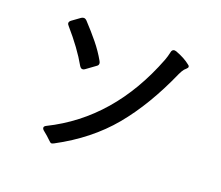

<svg xmlns="http://www.w3.org/2000/svg" viewBox="-120 -889 1239 1076"><g transform="rotate(20 500.0 -351.0)"><path d="M259 -2Q242 -19 218 -38Q206 -47 206 -56Q206 -64 218 -70Q560 -239 717 -646Q726 -670 731 -694Q734 -714 750 -714Q752 -714 760 -712Q814 -692 847 -665Q855 -660 855 -653Q855 -648 846.5 -640Q838 -632 836 -630Q827 -619 817 -598Q722 -383 601.5 -238Q481 -93 293 7Q283 12 278 12Q275 12 270 8Q265 4 259 -2ZM300 -438Q290 -438 282 -451Q233 -538 145 -639Q137 -647 137 -655Q137 -664 148 -672L195 -706Q203 -711 210 -711Q219 -711 228 -702Q273 -654 310 -608.5Q347 -563 374 -515Q379 -507 379 -500Q379 -490 370 -484L315 -444Q308 -438 300 -438Z"/></g></svg>

Font: Shippori Gothic B2 Bold
Style: Regular
Weight: 700
Designer: FONTDASU
Foundry: FONTDASU / Google Inc. / but / Adobe
Version: Version 1.130